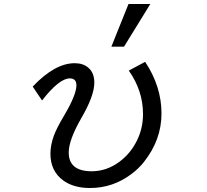

<svg xmlns="http://www.w3.org/2000/svg" viewBox="-20 -900 1040 963"><path d="M538.6 -666 624.5 -879.9H733.9L602.1 -666ZM190.9 -396 144 -465.8Q255.4 -583 354.5 -583Q397.5 -583 423.3 -560.1Q453.1 -534.7 453.1 -485.8Q453.1 -419.9 388.7 -309.1Q324.7 -198.2 324.7 -135.3Q324.7 -41 439.9 -41Q514.6 -41 578.6 -88.4Q634.3 -129.4 666 -193.4Q697.3 -255.4 697.3 -327.6Q697.3 -445.3 626 -545.9L708 -589.8Q790 -466.3 790 -331.1Q790 -198.7 702.1 -87.9Q674.8 -53.2 638.2 -26.4Q545.4 43 431.6 43Q349.1 43 296.9 4.9Q232.9 -42 232.9 -128.9Q232.9 -170.9 250 -219.2Q264.6 -258.3 299.3 -316.4Q363.3 -423.8 363.3 -472.2Q363.3 -506.8 330.1 -506.8Q276.9 -506.8 190.9 -396Z"/></svg>

Font: BIZ UDPGothic
Style: Regular
Weight: 400
Designer: TypeBank Co., Ltd.
Foundry: Morisawa Inc.
Version: Version 1.051